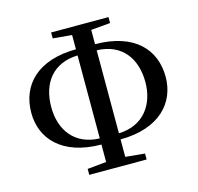

<svg xmlns="http://www.w3.org/2000/svg" viewBox="-110 -867 1028 999"><g transform="rotate(-15 404.0 -367.5)"><path d="M352 -153C216 -157 150 -254 150 -375C150 -502 216 -596 352 -600ZM352 16H559V-16L455 -26V-120C668 -121 766 -237 766 -374C766 -523 665 -632 455 -633V-710L559 -719V-751H250V-719L352 -710V-633C145 -632 42 -523 42 -373C42 -236 139 -121 352 -120V-26L250 -16V16ZM455 -600C591 -596 657 -501 657 -375C657 -257 591 -157 455 -153Z"/></g></svg>

Font: GenKiMin2 TW SB
Style: Regular
Weight: 600
Version: Version 2.100;PS 2.1;hotconv 16.6.51;makeotf.lib2.5.65220 DE